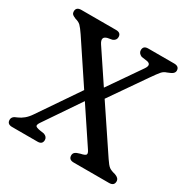

<svg xmlns="http://www.w3.org/2000/svg" viewBox="-159 -844 971 988"><g transform="rotate(30 327.0 -350.0)"><path d="M552.5 -105.5Q571 -77.5 582.8 -69Q594.5 -60.5 619.5 -54.5Q645.5 -45.5 645.5 -26Q645.5 0 615.5 0H406Q376 0 376 -26Q376 -37 383.8 -44Q391.5 -51 412.5 -56.5Q439.5 -62 443.5 -69.8Q447.5 -77.5 436 -94.5L297.5 -302.5L155 -92.5Q142.5 -74.5 146 -67.2Q149.5 -60 175.5 -56L198.5 -52.5Q219.5 -44.5 219.5 -26Q219.5 0 191 0H40Q10 0 10 -26Q10 -35.5 16.2 -43Q22.5 -50.5 40.5 -57Q56.5 -63.5 73 -77Q89.5 -90.5 104.5 -113L266 -350L107 -589Q87 -618.5 75.8 -629.5Q64.5 -640.5 44.5 -645.5Q27.5 -652.5 22.2 -658.5Q17 -664.5 17 -674Q17 -700 47.5 -700H253.5Q283 -700 283 -674Q283 -655 262.5 -647L235.5 -642Q200 -633 224 -596.5L347.5 -411.5L479.5 -602.5Q501.5 -634 472.5 -641L437 -646Q415.5 -655.5 415.5 -674Q415.5 -700 444.5 -700H598.5Q629 -700 629 -674.5Q629 -665 621.2 -657.5Q613.5 -650 589 -641Q573 -636.5 561.2 -623Q549.5 -609.5 523.5 -572L379.5 -364Z"/></g></svg>

Font: Fraunces 144pt SuperSoft
Style: Regular
Weight: 400
Version: Version 1.000;[b76b70a41]